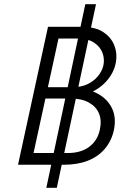

<svg xmlns="http://www.w3.org/2000/svg" viewBox="-20 -786 622 916"><path d="M66 0 209 -658H370Q437 -658 475.5 -631Q514 -604 527.5 -563.5Q541 -523 531 -480Q525 -452 507.5 -424.5Q490 -397 463 -375Q436 -353 400.5 -340Q365 -327 322 -327L330 -365Q398 -365 445.5 -339.5Q493 -314 514.5 -269Q536 -224 523 -164Q512 -114 480.5 -76.5Q449 -39 399.5 -19.5Q350 0 284 0ZM140 -56H304Q366 -56 405.5 -85.5Q445 -115 456 -166Q466 -211 452.5 -244Q439 -277 404.5 -296.5Q370 -316 317 -316H177L190 -370H327Q367 -370 397.5 -384.5Q428 -399 447.5 -423Q467 -447 473 -473Q480 -504 469 -533.5Q458 -563 429 -582.5Q400 -602 349 -602H259ZM201 110 387 -766H438L251 110Z"/></svg>

Font: Ysabeau
Style: Italic
Weight: 400
Italic angle: -12°
Designer: Christian Thalmann (Catharsis Fonts)
Version: Version 2.000;gftools[0.9.27.dev2+g8671c4b]